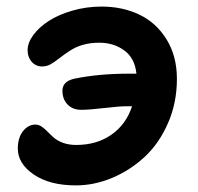

<svg xmlns="http://www.w3.org/2000/svg" viewBox="-20 -520 602 584"><path d="M210.9 43.9Q130.9 43.9 82.5 10.7Q34.2 -22.5 34.2 -67.9Q34.2 -101.1 50 -121.1Q65.9 -141.1 87.9 -141.1Q97.7 -141.1 106.9 -134.8Q116.2 -128.4 124.8 -119.4Q133.3 -110.4 144 -101.1Q154.8 -91.8 172.1 -85.4Q189.5 -79.1 211.9 -79.1Q273.9 -79.1 318.6 -110.1Q363.3 -141.1 381.8 -196.8H363.8Q343.8 -196.8 297.4 -191.4Q251 -186 227.1 -186Q201.2 -186 185.5 -202.1Q169.9 -218.3 169.9 -244.1Q169.9 -272.9 207 -280.8Q280.3 -295.9 372.1 -295.9H395Q390.1 -343.3 357.9 -366.7Q325.7 -390.1 282.2 -390.1Q229 -390.1 191.9 -365.2Q178.7 -356.9 161.1 -343.3Q143.6 -329.6 132.3 -323.7Q121.1 -317.9 107.9 -317.9Q88.9 -317.9 76.4 -332Q64 -346.2 64 -367.2Q64 -390.1 81.5 -413.8Q99.1 -437.5 128.7 -456.5Q158.2 -475.6 200.7 -487.8Q243.2 -500 289.1 -500Q353 -500 404.3 -475.3Q455.6 -450.7 486.8 -399.9Q518.1 -349.1 518.1 -279.8Q518.1 -207.5 491 -145.5Q463.9 -83.5 419.9 -42.7Q376 -2 321.3 21Q266.6 43.9 210.9 43.9Z"/></svg>

Font: Shantell Sans Irregular Bouncy
Style: Regular
Weight: 600
Designer: Stephen Nixon, Anya Danilova, Shantell Martin
Foundry: Arrow Type
Version: Version 1.006;[9816181b4]